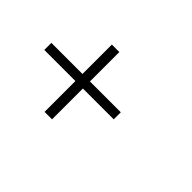

<svg xmlns="http://www.w3.org/2000/svg" viewBox="-80 -860 993 993"><g transform="rotate(45 416.5 -363.0)"><path d="M286.1 -609.4V-394.5H58.6V-342.8H286.1V-117.2H340.8V-342.8H566.4V-394.5H340.8V-609.4Z"/></g></svg>

Font: Batang
Style: Regular
Weight: 400
Version: Version 2.21